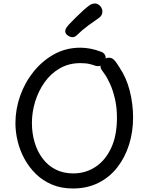

<svg xmlns="http://www.w3.org/2000/svg" viewBox="-20 -1055 845 1095"><path d="M553 -761Q568 -757 575.5 -746.5Q583 -736 583 -723Q583 -715 579.5 -706Q576 -697 568.5 -690Q561 -683 551 -679.5Q541 -676 527 -679Q514 -684 492.5 -689.5Q471 -695 438 -695Q373 -695 321.5 -665.5Q270 -636 234.5 -586Q199 -536 180.5 -475.5Q162 -415 162 -353Q162 -295 177.5 -243Q193 -191 223 -151Q253 -111 297 -88.5Q341 -66 398 -66Q467 -66 523.5 -102.5Q580 -139 613.5 -210Q647 -281 647 -384Q647 -442 635.5 -491.5Q624 -541 607 -578Q590 -615 575 -635Q565 -649 559 -657.5Q553 -666 553 -677Q553 -686 557 -694.5Q561 -703 568 -710.5Q575 -718 583.5 -722Q592 -726 600 -726Q616 -726 626.5 -717Q637 -708 645.5 -695Q654 -682 661 -671Q701 -612 720 -537Q739 -462 739 -385Q739 -303 716 -230Q693 -157 649 -100.5Q605 -44 541 -12Q477 20 396 20Q329 20 276 -2.5Q223 -25 184 -63.5Q145 -102 119 -150Q93 -198 80.5 -250.5Q68 -303 68 -352Q68 -432 95 -508.5Q122 -585 172 -647Q222 -709 289.5 -746Q357 -783 438 -783Q465 -783 495 -777.5Q525 -772 553 -761ZM394 -843Q380 -843 366 -853Q352 -863 352 -877Q352 -887 358 -896Q364 -905 371 -913Q389 -932 410.5 -953.5Q432 -975 453 -994Q474 -1013 488 -1023Q497 -1030 505.5 -1032.5Q514 -1035 521 -1035Q533 -1035 543 -1028Q553 -1021 558.5 -1011Q564 -1001 564 -989Q564 -966 543 -952Q522 -938 484.5 -910.5Q447 -883 418 -854Q407 -843 394 -843Z"/></svg>

Font: Playpen Sans
Style: Regular
Weight: 400
Designer: Laura Meseguer, Veronika Burian, José Scaglione, Kostas Bartsokas, Vera Evstafieva, Tom Grace, Yorlmar Campos
Foundry: TypeTogether
Version: Version 2.000